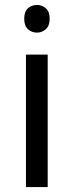

<svg xmlns="http://www.w3.org/2000/svg" viewBox="-20 -757 298 777"><path d="M130 -737Q150 -737 165.5 -723.5Q181 -710 181 -681Q181 -653 165.5 -639Q150 -625 130 -625Q108 -625 93 -639Q78 -653 78 -681Q78 -710 93 -723.5Q108 -737 130 -737ZM173 -536V0H85V-536Z"/></svg>

Font: Noto Sans Living
Style: Regular
Weight: 400
Designer: Monotype Design Team
Foundry: Monotype Imaging Inc.
Version: Version 2.013; ttfautohint (v1.8.4.7-5d5b)